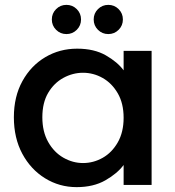

<svg xmlns="http://www.w3.org/2000/svg" viewBox="-20 -760 718 789"><path d="M37 -278Q37 -363 72 -426.5Q107 -490 166 -525Q225 -560 297 -560Q367 -560 415 -532.5Q463 -505 488 -471V-551H603V0H488V-82Q462 -47 413 -19Q364 9 295 9Q224 9 165 -27.5Q106 -64 71.5 -128.5Q37 -193 37 -278ZM488 -276Q488 -335 464 -376.5Q440 -418 402 -439.5Q364 -461 321 -461Q279 -461 240.5 -440Q202 -419 178 -378.5Q154 -338 154 -278Q154 -219 178 -176.5Q202 -134 240.5 -112Q279 -90 321 -90Q364 -90 402 -111.5Q440 -133 464 -175Q488 -217 488 -276ZM253 -620Q228 -620 210.5 -637.5Q193 -655 193 -680Q193 -705 210.5 -722.5Q228 -740 253 -740Q278 -740 295.5 -722.5Q313 -705 313 -680Q313 -655 295.5 -637.5Q278 -620 253 -620ZM425 -620Q400 -620 382.5 -637.5Q365 -655 365 -680Q365 -705 382.5 -722.5Q400 -740 425 -740Q450 -740 467.5 -722.5Q485 -705 485 -680Q485 -655 467.5 -637.5Q450 -620 425 -620Z"/></svg>

Font: Poppins Medium
Style: Regular
Weight: 500
Designer: Ninad Kale (Devanagari), Jonny Pinhorn (Latin)
Version: Version 5.002